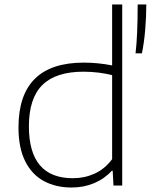

<svg xmlns="http://www.w3.org/2000/svg" viewBox="-20 -828 673 857"><path d="M62.5 -259Q62.5 -548.5 354 -548.5Q417 -548.5 480.5 -536V-808H525.5V0H486.5L483 -65.5H478.5Q446.5 -30 400.2 -10.5Q354 9 300 9Q229 9 175.8 -19.8Q122.5 -48.5 92.5 -108.2Q62.5 -168 62.5 -259ZM480.5 -117.5V-492.5Q454 -499.5 420.5 -503.8Q387 -508 353 -508Q229 -508 169 -448.5Q109 -389 109 -264Q109 -32.5 305.5 -32.5Q357 -32.5 402.2 -53Q447.5 -73.5 480.5 -117.5ZM594.5 -808H633Q633 -753.5 628.2 -696.2Q623.5 -639 613.5 -590H585Q594.5 -669 594.5 -808Z"/></svg>

Font: Encode Sans Expanded ExtraLight
Style: Regular
Weight: 275
Width: 7
Designer: Multiple Designers
Foundry: Impallari Type
Version: Version 2.000